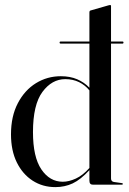

<svg xmlns="http://www.w3.org/2000/svg" viewBox="-20 -756 528 786"><path d="M224 -582Q224 -586 228.5 -586H346V-704.5Q346 -712 350.5 -713L423.5 -734Q428 -735.5 430.5 -735.5Q434.5 -735.5 434.5 -731V-586H481.5Q485.5 -586 485.5 -582Q485.5 -577.5 481.5 -577.5H434.5V-25.5Q434.5 -13 446.5 -11L478 -6.5Q483 -6 483 -3Q483 0 479 0H360Q346 0 346 -16.5V-59.5Q310 -20.5 277.5 -5.2Q245 10 206.5 10Q154.5 10 113.5 -16.5Q72.5 -43 48.8 -91.2Q25 -139.5 25 -206Q25 -280 53 -333.5Q81 -387 127.2 -415.5Q173.5 -444 229 -444Q267 -444 296 -431.5Q325 -419 346 -397V-577.5H228.5Q224 -577.5 224 -582ZM115 -215Q115 -113.5 149.2 -62.8Q183.5 -12 237 -12Q262 -12 290.5 -25Q319 -38 346 -68.5V-386Q328.5 -407.5 303.5 -419.8Q278.5 -432 247 -432Q192.5 -432 153.8 -379.8Q115 -327.5 115 -215Z"/></svg>

Font: Fraunces144ptRegular
Style: Regular
Weight: 400
Version: Version 1.000;[0bf87f6ff]